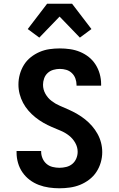

<svg xmlns="http://www.w3.org/2000/svg" viewBox="-20 -1003 640 1031"><path d="M299 8Q271 8 243 4Q215 0 188.5 -10Q162 -20 139.5 -37Q117 -54 101 -77Q85 -100 77 -127.5Q69 -155 69 -183V-192H201V-188Q201 -170 208.5 -152.5Q216 -135 230 -123Q244 -111 262.5 -106.5Q281 -102 299 -102Q317 -102 335.5 -106.5Q354 -111 368 -122.5Q382 -134 389.5 -151.5Q397 -169 397 -188Q397 -213 384 -236Q371 -259 350.5 -275Q330 -291 306 -301Q282 -311 258.5 -321Q235 -331 212.5 -344Q190 -357 170 -373Q150 -389 133 -408.5Q116 -428 104 -450.5Q92 -473 85.5 -498Q79 -523 79 -549Q79 -577 86.5 -604Q94 -631 108.5 -654.5Q123 -678 145 -695.5Q167 -713 192.5 -724Q218 -735 245.5 -739Q273 -743 301 -743Q329 -743 356.5 -739Q384 -735 409.5 -724.5Q435 -714 456.5 -697Q478 -680 493 -656.5Q508 -633 515.5 -606Q523 -579 523 -552V-543H391V-547Q391 -564 385 -581Q379 -598 366 -610.5Q353 -623 336 -628Q319 -633 301 -633Q284 -633 266.5 -628Q249 -623 236 -611Q223 -599 217 -582Q211 -565 211 -548Q211 -522 224 -499Q237 -476 257.5 -460.5Q278 -445 301.5 -435Q325 -425 348.5 -414.5Q372 -404 394.5 -391Q417 -378 437 -362Q457 -346 474 -326.5Q491 -307 503.5 -284.5Q516 -262 522.5 -237Q529 -212 529 -186Q529 -158 521 -130.5Q513 -103 497.5 -79.5Q482 -56 459 -38.5Q436 -21 410 -10.5Q384 0 355.5 4Q327 8 299 8ZM191 -801 129 -847 233 -983H367L471 -847L409 -801L300 -914Z"/></svg>

Font: Iosevka Extrabold Extended
Style: Regular
Weight: 800
Width: 7
Monospace: yes
Designer: Belleve Invis
Foundry: Belleve Invis
Version: Version 32.5.0; ttfautohint (v1.8.4)